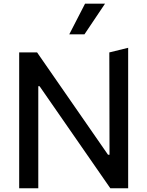

<svg xmlns="http://www.w3.org/2000/svg" viewBox="-20 -1008 789 1028"><path d="M565.3 -727.3 566.4 -179.7H558.2L178.6 -727.3H82.7V0H185V-546.5H191.8L570.7 0H666.2V-752.1ZM350.9 -824.2H432.2L542.3 -988.3H435.4Z"/></svg>

Font: Inter 465
Style: Regular
Weight: 400
Designer: Rasmus Andersson
Foundry: rsms
Version: Version 3.019;Glyphs 3.1.2 (3151)